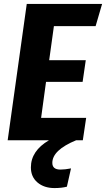

<svg xmlns="http://www.w3.org/2000/svg" viewBox="-20 -713 539 976"><path d="M254 -580 230 -407H416L400 -297H214L189 -114H418L401 0H367Q246 50 246 115Q246 149 287 149Q311 149 341 143L320 236Q293 243 257 243Q204 243 170.5 214.5Q137 186 137 138Q137 54 229 0H19L116 -693H499L466 -580Z"/></svg>

Font: Fira Sans Condensed
Style: Bold Italic
Weight: 700
Width: 3
Italic angle: -8°
Designer: Carrois Corporate & Edenspiekermann AG
Foundry: Carrois Corporate GbR & Edenspiekermann AG
Version: Version 4.203